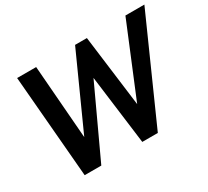

<svg xmlns="http://www.w3.org/2000/svg" viewBox="-138 -920 1234 1140"><g transform="rotate(-30 479.0 -350.0)"><path d="M145 0 86 -700H216.5L260.5 -138L231.5 -143L482.5 -698.5H563.5L633.5 -150.5L603 -154L828.5 -700H958.5L646.5 0H540L471.5 -534L504.5 -528.5L259 0Z"/></g></svg>

Font: Cabin
Style: Bold Italic
Weight: 700
Width: 4
Italic angle: -10°
Designer: Pablo Impallari
Foundry: Pablo Impallari. http://www.impallari.com Igino Marini. http://www.ikern.com
Version: Version 3.001